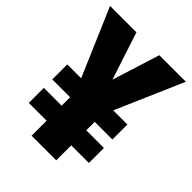

<svg xmlns="http://www.w3.org/2000/svg" viewBox="-204 -822 931 931"><g transform="rotate(45 261.0 -357.0)"><path d="M262 -469 182 -714H1L150 -367H55V-264H177V-206H55V-103H177V0H346V-103H467V-206H346V-264H467V-367H370L521 -714H339Z"/></g></svg>

Font: Noto Sans Hebrew Condensed Black
Style: Regular
Weight: 900
Width: 3
Designer: Monotype Design Team
Foundry: Monotype Imaging Inc.
Version: Version 2.004